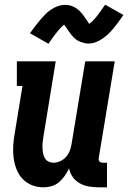

<svg xmlns="http://www.w3.org/2000/svg" viewBox="-20 -792 547 820"><path d="M165 8Q139 8 115.5 -1.5Q92 -11 75.5 -29Q59 -47 50 -70.5Q41 -94 38 -119Q35 -144 36.5 -170.5Q38 -197 43 -223L76 -425H52V-530H218L165 -206Q163 -195 162 -183Q161 -171 161.5 -159.5Q162 -148 164 -137Q166 -126 171.5 -116.5Q177 -107 187 -102Q197 -97 208 -97Q223 -97 238 -104Q253 -111 263 -123Q273 -135 278.5 -149.5Q284 -164 286 -179L344 -530H470L402 -119Q401 -114 401.5 -110Q402 -106 404.5 -103Q407 -100 411 -98.5Q415 -97 420 -97H437V8H402Q381 8 360 4.5Q339 1 321 -9Q303 -19 291 -35.5Q279 -52 275 -73Q267 -56 256.5 -41Q246 -26 232 -14Q218 -2 200.5 3Q183 8 165 8ZM187 -605 108 -650Q120 -667 131 -681.5Q142 -696 152.5 -708Q163 -720 173 -730.5Q183 -741 197 -750.5Q211 -760 226.5 -765.5Q242 -771 257 -771Q267 -771 275.5 -769.5Q284 -768 292.5 -764Q301 -760 307.5 -755.5Q314 -751 321 -744Q328 -737 333 -730.5Q338 -724 342.5 -717.5Q347 -711 352 -703.5Q357 -696 361 -690Q377 -702 392.5 -721.5Q408 -741 429 -772L507 -728Q495 -710 484 -695.5Q473 -681 463 -669Q453 -657 442.5 -647Q432 -637 418.5 -627.5Q405 -618 389.5 -612Q374 -606 358 -606Q349 -606 340.5 -608Q332 -610 323 -613.5Q314 -617 307.5 -621.5Q301 -626 294 -633Q287 -640 282 -647Q277 -654 272.5 -660Q268 -666 263 -674Q258 -682 254 -687Q239 -675 223.5 -655.5Q208 -636 187 -605Z"/></svg>

Font: Iosevka Slab Extrabold
Style: Italic
Weight: 800
Italic angle: -9°
Monospace: yes
Designer: Belleve Invis
Foundry: Belleve Invis
Version: Version 11.1.0; ttfautohint (v1.8.3)